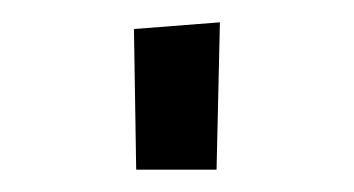

<svg xmlns="http://www.w3.org/2000/svg" viewBox="-20 -152 317 172"><path d="M174 0H102L100 -126L177 -132Z"/></svg>

Font: Truculenta
Style: Regular
Weight: 400
Designer: Ivan Castro, Eva Sanz & Omnibus-Type Team
Foundry: Omnibus-Type
Version: Version 1.002